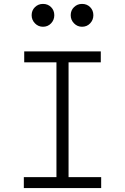

<svg xmlns="http://www.w3.org/2000/svg" viewBox="-20 -963 640 983"><path d="M102 0H498V-56H331V-644H496V-700H104V-644H269V-56H102ZM142 -885Q142 -861 159 -843.5Q176 -826 200 -826Q225 -826 241.5 -843.5Q258 -861 258 -885Q258 -910 241.5 -926.5Q225 -943 200 -943Q176 -943 159 -926.5Q142 -910 142 -885ZM342 -885Q342 -861 359 -843.5Q376 -826 400 -826Q425 -826 441.5 -843.5Q458 -861 458 -885Q458 -910 441.5 -926.5Q425 -943 400 -943Q376 -943 359 -926.5Q342 -910 342 -885Z"/></svg>

Font: CommitMonoV142 ExtLt
Style: Regular
Weight: 200
Monospace: yes
Designer: Eigil Nikolajsen
Foundry: Eigil Nikolajsen
Version: Version 1.142